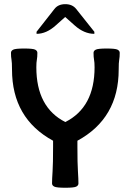

<svg xmlns="http://www.w3.org/2000/svg" viewBox="-20 -885 596 913"><path d="M32.2 -633.8Q32.2 -643.6 43 -648.9Q53.7 -654.3 95.2 -654.3Q136.7 -654.3 147.2 -648.9Q157.7 -643.6 157.7 -633.8Q157.7 -613.3 155.3 -601.1Q152.8 -588.9 152.8 -564.9Q152.8 -374.5 290.5 -304.7Q429.7 -374.5 429.7 -564.9Q429.7 -588.9 427.2 -601.1Q424.8 -613.3 424.8 -633.8Q424.8 -643.6 435.5 -648.9Q446.3 -654.3 487.3 -654.3Q528.3 -654.3 538.8 -648.9Q549.3 -643.6 549.3 -633.8Q549.3 -613.3 546.9 -601.1Q544.4 -588.9 544.4 -554.2Q544.4 -322.3 348.1 -215.8V-187Q348.1 -107.4 350.6 -70.3Q353 -33.2 353 -12.7Q353 -2.9 342.5 2.4Q332 7.8 290.5 7.8Q249 7.8 238.3 2.4Q227.5 -2.9 227.5 -12.7Q227.5 -33.2 230 -70.3Q232.4 -107.4 232.4 -187V-215.8Q37.1 -322.3 37.1 -554.2Q37.1 -588.9 34.7 -601.1Q32.2 -613.3 32.2 -633.8ZM428.7 -724.1Q379.9 -724.1 335 -764.2L290 -804.2L245.1 -764.2Q200.7 -724.1 153.8 -724.1V-733.9L238.8 -842.3Q256.3 -865.2 290.5 -865.2Q324.2 -865.2 342.3 -842.3L428.7 -733.9Z"/></svg>

Font: ALMAS
Style: Bold
Weight: 700
Designer: ALMAS Font/ by Husham Jawad Kadhim, derived from the Bainsely font by/ Paul James MIller
Foundry: High-Logic / Made with FontCreator
Version: Version 1.411;September 19, 2021;FontCreator 14.0.0.2814 32-